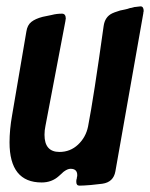

<svg xmlns="http://www.w3.org/2000/svg" viewBox="-20 -594 472 604"><path d="M111 -20Q10 -20 10 -146Q10 -186 18 -231L63 -495Q66 -515 78.5 -525Q91 -535 114 -541L143 -547Q158 -551 175 -551Q187 -551 187 -535L186 -531V-529L123 -198Q120 -184 120 -170Q120 -116 167 -116Q201 -116 225.5 -139Q250 -162 257 -196Q275 -289 306 -512Q310 -541 333 -552Q336 -554 358 -561Q363 -562 372.5 -564Q382 -566 387 -568Q389 -569 392 -569L400 -571Q402 -572 405 -572Q421 -574 422 -574Q432 -574 432 -559L431 -555V-553L343 -55Q337 -21 302 -16L266 -12Q242 -10 230 -10Q220 -10 220 -22Q220 -28 221 -31Q222 -32 222 -37Q223 -38 223 -43Q223 -63 202 -63Q193 -63 182 -55Q180 -54 174.5 -48.5Q169 -43 165 -40Q143 -20 111 -20Z"/></svg>

Font: Bangerz Fix
Style: Regular
Weight: 400
Designer: vernon adams
Foundry: Vernon Adams
Version: Version 2.10;December 28, 2023;FontCreator 13.0.0.2683 64-bi